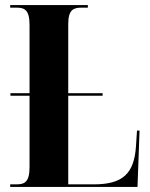

<svg xmlns="http://www.w3.org/2000/svg" viewBox="-20 -734 591 754"><path d="M528 -221H518L514 -160C507 -51 461 -10 348 -10H248V-358H383V-368H248V-640C248 -696 269 -704 300 -704H325V-714H20V-704H44C76 -704 96 -696 96 -636V-368H21V-358H96V-78C96 -18 76 -10 44 -10H20V0H520Z"/></svg>

Font: Noto Serif Display Condensed Extra
Style: Regular
Weight: 800
Width: 3
Designer: Monotype Design Team
Foundry: Monotype Imaging Inc.
Version: Version 1.900